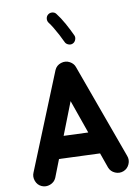

<svg xmlns="http://www.w3.org/2000/svg" viewBox="-116 -1128 905 1279"><g transform="rotate(-10 336.0 -488.5)"><path d="M59.6 71.8Q32.2 59.6 21.2 30Q10.3 0.5 22.5 -26.9L285.2 -673.3Q297.9 -702.6 329.3 -712.9Q360.8 -723.1 389.2 -707.5Q414.1 -693.4 422.4 -669.9L655.8 -27.3Q667 1 654.5 29.5Q642.1 58.1 613.8 69.3Q585.4 80.1 556.9 67.9Q528.3 55.7 517.1 27.3L481 -74.7L205.1 -85.4L158.2 34.7Q146 62 116.7 73Q87.4 84 59.6 71.8ZM348.1 -451.7 262.2 -231.9 427.7 -225.6ZM301.3 -1046.4Q314 -1056.2 330.3 -1054.4Q346.7 -1052.7 356 -1040Q380.9 -1008.3 405.8 -963.4Q430.7 -918.5 448.7 -878.9Q455.1 -865.2 449 -849.1Q442.9 -833 428.7 -826.7Q415 -820.3 399.2 -826.4Q383.3 -832.5 377 -846.7Q366.2 -870.6 351.6 -898.2Q336.9 -925.8 322 -950.7Q307.1 -975.6 294.4 -991.7Q285.2 -1004.4 287.1 -1020.5Q289.1 -1036.6 301.3 -1046.4Z"/></g></svg>

Font: Mikhak ExtraBold
Style: Regular
Weight: 800
Designer: Amin Abedi
Version: Version 3.3